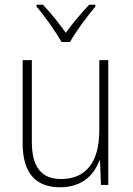

<svg xmlns="http://www.w3.org/2000/svg" viewBox="-20 -784 562 814"><path d="M241 -606H277C301 -650 350 -715 384 -756V-764H358C322 -726 288 -685 259 -645C231 -684 194 -731 162 -764H135V-756C168 -718 216 -650 241 -606ZM439 -529H401V-232C401 -91 340 -25 239 -25C158 -25 115 -73 115 -182V-529H76V-176C76 -53 129 10 235 10C330 10 379 -44 401 -103H404L408 0H439Z"/></svg>

Font: Noto Sans SemiCondensed ExtraLight
Style: Regular
Weight: 200
Width: 4
Designer: Monotype Design Team
Foundry: Monotype Imaging Inc.
Version: Version 2.013